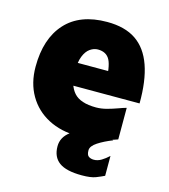

<svg xmlns="http://www.w3.org/2000/svg" viewBox="-107 -615 783 887"><g transform="rotate(15 284.0 -171.5)"><path d="M299 15Q220 15 159 -17Q98 -49 64 -107.5Q30 -166 30 -244Q30 -378 98.5 -453.5Q167 -529 297 -529Q382 -529 435 -493Q488 -457 513.5 -384.5Q539 -312 538 -204H159L135 -311H382L363 -249Q362 -332 345.5 -363.5Q329 -395 288 -395Q269 -395 251 -382.5Q233 -370 222 -342.5Q211 -315 211 -269Q211 -204 242 -169Q273 -134 348 -134Q373 -134 399 -141Q425 -148 448 -156.5Q471 -165 486 -169V-18Q451 -5 406 5Q361 15 299 15ZM366 186Q291 186 257 161Q223 136 223 85Q223 42 261.5 13Q300 -16 361 -39L465 -8Q424 8 395 27Q366 46 366 66Q366 88 376 95Q386 102 401 102Q419 102 436.5 91.5Q454 81 471 65V160Q455 168 432 177Q409 186 366 186Z"/></g></svg>

Font: Maven Pro Black
Style: Regular
Weight: 900
Designer: Joe Prince
Foundry: Joe Prince
Version: Version 2.103